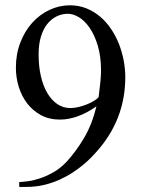

<svg xmlns="http://www.w3.org/2000/svg" viewBox="-20 -697 540 731"><path d="M457 -403.3Q457 -239.7 345.2 -116.7Q338.9 -109.4 326.4 -96.7Q314 -84 296.4 -69.3Q278.8 -54.7 256.1 -39.8Q233.4 -24.9 206.3 -12.7Q179.2 -0.5 147.7 7.1Q116.2 14.6 81.1 14.6H53.2V-3.9Q65.9 -4.4 86.9 -7.1Q107.9 -9.8 132.8 -18.1Q157.7 -26.4 184.1 -41.5Q210.4 -56.6 233.9 -81.5Q270.5 -121.6 300.5 -172.6Q330.6 -223.6 347.2 -292Q309.6 -266.1 275.1 -253.9Q240.7 -241.7 208.5 -241.7Q167.5 -241.7 136.2 -258.5Q105 -275.4 83.7 -303Q62.5 -330.6 51.5 -366Q40.5 -401.4 40.5 -439Q40.5 -491.2 57.4 -534.9Q74.2 -578.6 102.5 -610.1Q130.9 -641.6 168.2 -659.2Q205.6 -676.8 246.1 -676.8Q279.8 -676.8 308.6 -665.3Q337.4 -653.8 360.8 -634Q384.3 -614.3 402.3 -587.6Q420.4 -561 432.4 -530.8Q444.3 -500.5 450.7 -467.8Q457 -435.1 457 -403.3ZM364.7 -428.2Q364.7 -481.4 352.5 -522.5Q340.3 -563.5 321.5 -590.8Q302.7 -618.2 279.8 -631.8Q256.8 -645.5 234.9 -644.5Q212.9 -643.6 193.4 -633.5Q173.8 -623.5 158.9 -604.2Q144 -585 135.5 -556.4Q127 -527.8 127 -489.7Q127 -444.3 135.7 -406.7Q144.5 -369.1 160.4 -342.3Q176.3 -315.4 198.5 -300.5Q220.7 -285.6 248 -285.6Q262.7 -285.6 279.3 -289.6Q295.9 -293.5 311.3 -299.8Q326.7 -306.2 338.6 -313.5Q350.6 -320.8 355.5 -327.1Q359.4 -358.9 362.1 -384.3Q364.7 -409.7 364.7 -428.2Z"/></svg>

Font: Goda
Style: Regular
Weight: 400
Version: 1.0.5